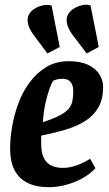

<svg xmlns="http://www.w3.org/2000/svg" viewBox="-20 -767 454 797"><path d="M177 -545 127 -612Q107 -637 99.5 -657.5Q92 -678 96 -696Q102 -716 119 -728Q136 -740 156.5 -744.5Q177 -749 194 -744L228 -572ZM340 -545 289 -612Q269 -637 261.5 -657.5Q254 -678 258 -696Q264 -716 282 -728.5Q300 -741 321 -745.5Q342 -750 356 -744L390 -572ZM183 10Q130 10 94 -8Q58 -26 40 -61.5Q22 -97 22 -150Q22 -193 30.5 -242.5Q39 -292 57 -340Q75 -388 104.5 -427Q134 -466 173.5 -489.5Q213 -513 266 -513Q314 -513 345.5 -498Q377 -483 392.5 -458.5Q408 -434 408 -406Q408 -355 388 -320.5Q368 -286 332.5 -264Q297 -242 251 -228.5Q205 -215 151 -204V-169Q151 -133 162 -111Q173 -89 193.5 -79.5Q214 -70 242 -70Q267 -70 296.5 -80Q326 -90 354 -108L376 -69Q356 -46 324 -28Q292 -10 255 0Q218 10 183 10ZM158 -260Q201 -274 227 -287.5Q253 -301 265 -315.5Q277 -330 280.5 -347.5Q284 -365 284 -388Q284 -407 278.5 -418Q273 -429 263.5 -434.5Q254 -440 239 -440Q226 -440 215 -437Q204 -434 200 -431Q194 -422 185.5 -398.5Q177 -375 169 -340Q161 -305 158 -260Z"/></svg>

Font: Faustina Light
Style: Bold Italic
Weight: 700
Italic angle: -8°
Version: Version 1.200